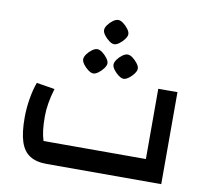

<svg xmlns="http://www.w3.org/2000/svg" viewBox="-84 -871 1061 966"><g transform="rotate(10 446.5 -388.0)"><path d="M214 0Q161 0 128 -21Q95 -42 80 -88Q65 -134 65 -210Q65 -257 73 -306Q81 -355 95 -393L188 -378Q176 -339 170 -302.5Q164 -266 164 -234Q164 -195 167.5 -165.5Q171 -136 179 -111H702V-470H800V0ZM366 -489Q355 -489 340.5 -499.5Q326 -510 315 -524.5Q304 -539 304 -551Q304 -563 314.5 -577.5Q325 -592 339.5 -602.5Q354 -613 366 -613Q378 -613 392 -602.5Q406 -592 417 -577.5Q428 -563 428 -551Q428 -540 417 -525Q406 -510 391.5 -499.5Q377 -489 366 -489ZM521 -489Q510 -489 495.5 -499.5Q481 -510 470 -524.5Q459 -539 459 -551Q459 -563 469.5 -577.5Q480 -592 494.5 -602.5Q509 -613 521 -613Q533 -613 547 -602.5Q561 -592 572 -577.5Q583 -563 583 -551Q583 -540 572 -525Q561 -510 546.5 -499.5Q532 -489 521 -489ZM444 -652Q433 -652 418.5 -662.5Q404 -673 393 -687.5Q382 -702 382 -714Q382 -726 392.5 -740.5Q403 -755 417.5 -765.5Q432 -776 444 -776Q456 -776 470 -765.5Q484 -755 495 -740.5Q506 -726 506 -714Q506 -703 495 -688Q484 -673 469.5 -662.5Q455 -652 444 -652Z"/></g></svg>

Font: Changa ExtraLight Medium
Style: Regular
Weight: 500
Version: Version 3.002; ttfautohint (v1.8.2)